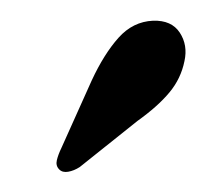

<svg xmlns="http://www.w3.org/2000/svg" viewBox="-39 -756 333 293"><g transform="rotate(-10 127.5 -609.5)"><path d="M105.5 -637.5Q131 -674 157 -694.5Q183 -715 213.5 -711Q241.5 -707 250.5 -686Q259.5 -665 250 -642Q240 -616.5 219 -598.8Q198 -581 163.5 -564.5L64.5 -510.5Q55 -506.5 46 -506.5Q37 -506.5 33 -512.5Q28.5 -519 32 -527Q35.5 -535 42 -544Z"/></g></svg>

Font: Fraunces 72pt S050
Style: Bold Italic
Weight: 700
Italic angle: -16°
Version: Version 1.000; ttfautohint (v1.8.3)